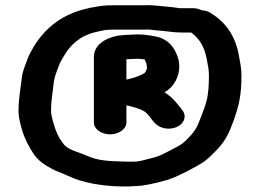

<svg xmlns="http://www.w3.org/2000/svg" viewBox="-20 -649 983 726"><path d="M703 -526C735 -502 752 -473 761 -429C766 -403 770 -388 770 -362C770 -329 768 -291 760 -264C757 -249 730 -178 722 -165C710 -145 699 -134 682 -117C662 -98 654 -97 621 -79C582 -59 582 -58 537 -47C500 -37 499 -37 451 -38C389 -40 353 -41 311 -59L289 -68C262 -78 230 -87 217 -109C202 -128 191 -152 184 -178C179 -194 173 -214 173 -230C173 -271 180 -304 184 -342C187 -362 195 -380 201 -396C206 -412 213 -422 221 -436C244 -477 281 -513 339 -527C360 -532 377 -537 405 -537H526C544 -539 558 -535 574 -534C608 -532 633 -526 667 -526ZM330 -621C329 -621 326 -621 319 -619L302 -615C212 -593 149 -541 108 -473C98 -454 88 -441 82 -420C74 -400 64 -375 62 -351C57 -311 50 -272 50 -228C50 -206 57 -180 63 -159C73 -124 89 -95 107 -67C125 -41 149 -25 179 -9C194 -1 212 4 228 12L254 23C313 49 418 63 516 53C548 49 609 34 633 24C655 16 723 -19 741 -31C765 -45 789 -71 807 -90C834 -121 844 -142 862 -189C884 -250 893 -290 893 -363C893 -393 888 -412 883 -441C872 -503 842 -554 794 -588L781 -597C771 -605 758 -609 743 -610C733 -615 722 -618 709 -618H660C648 -620 623 -623 610 -624C584 -626 553 -631 524 -629H405C376 -629 353 -626 330 -621ZM502 -427C506 -426 513 -426 522 -425C523 -425 525 -425 527 -424C531 -416 535 -408 535 -398C536 -395 536 -392 536 -390C535 -386 529 -375 526 -372L514 -366C500 -359 477 -352 458 -348V-425C468 -425 496 -427 502 -427ZM458 -186V-251C459 -251 459 -251 460 -250C475 -248 485 -243 496 -241C497 -240 497 -240 498 -240L512 -235C515 -233 527 -228 531 -224L543 -212C558 -192 571 -170 602 -164C657 -154 697 -198 669 -233L662 -242C645 -264 628 -284 602 -300C642 -322 668 -374 654 -427L648 -444C637 -470 621 -491 592 -504C576 -512 528 -519 502 -519C486 -519 437 -516 425 -514C377 -505 335 -478 335 -434V-186C335 -161 363 -141 396 -141C429 -141 458 -161 458 -186Z"/></svg>

Font: Blanket
Style: Sik
Weight: 700
Foundry: Cannot Into Space Fonts
Version: Version 0.9